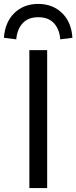

<svg xmlns="http://www.w3.org/2000/svg" viewBox="-42 -961 390 981"><path d="M108 0V-705H199V0ZM41 -760 -22 -768Q-16 -849 32 -895Q80 -941 153 -941Q227 -941 275 -894.5Q323 -848 328 -768L266 -760Q262 -811 234 -842Q206 -873 153 -873Q103 -873 74.5 -843Q46 -813 41 -760Z"/></svg>

Font: Nunito Sans 7pt
Style: Regular
Weight: 400
Designer: Vernon Adams
Foundry: Vernon Adams
Version: Version 3.101;gftools[0.9.27]